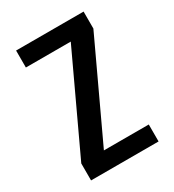

<svg xmlns="http://www.w3.org/2000/svg" viewBox="-178 -838 855 941"><g transform="rotate(-30 250.0 -367.5)"><path d="M59 0V-96L313 -639H59V-735H441V-639L187 -96H441V0Z"/></g></svg>

Font: Iosevka Algr
Style: Bold
Weight: 700
Monospace: yes
Designer: Belleve Invis
Foundry: Belleve Invis
Version: Version 26.0.2; ttfautohint (v1.8.3)